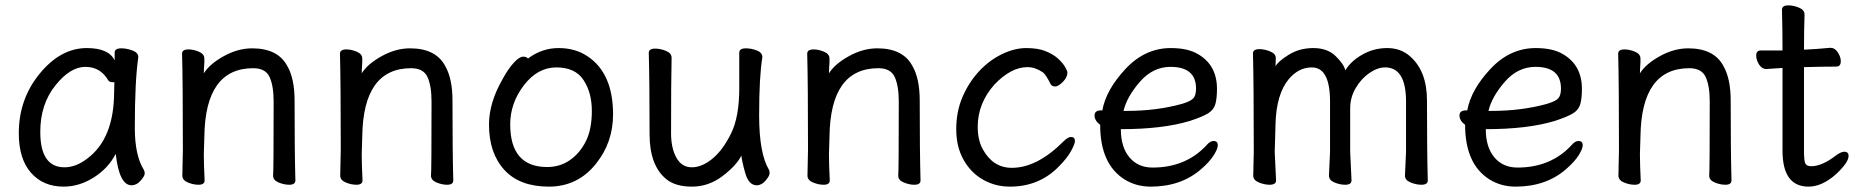

<svg xmlns="http://www.w3.org/2000/svg" viewBox="-20 -671 6911 715"><path d="M220 -48Q262 -48 303 -79Q405 -153 405 -330L406 -365H397Q388 -365 383 -372Q354 -422 298 -422Q241 -422 185.5 -352Q130 -282 130 -180Q130 -48 220 -48ZM217 24Q141 24 95.5 -27.5Q50 -79 50 -175Q50 -302 128 -397Q206 -492 303 -492Q385 -492 407 -446V-475Q407 -491 432 -491Q452 -491 473.5 -483Q495 -475 495 -458Q482 -368 482 -195Q482 -92 516 -38Q519 -32 519 -25Q519 -16 504 1.5Q489 19 470 19Q424 19 411 -98Q383 -44 329 -10Q275 24 217 24Z M1057 17Q1038 17 1017.5 8.5Q997 0 997 -17Q999 -34 999 -293Q999 -351 984 -384Q969 -417 923 -417Q744 -417 741 -162L739 -97Q739 -59 742 1Q742 17 719 17Q700 17 679.5 8.5Q659 0 659 -17L661 -115Q661 -364 658 -471Q658 -487 682 -487Q700 -487 720.5 -478.5Q741 -470 741 -453V-439Q739 -411 739 -398Q761 -433 813.5 -462Q866 -491 919 -491Q1015 -491 1050 -425Q1077 -378 1077 -297Q1077 -105 1080 1Q1080 17 1057 17Z M1645 17Q1626 17 1605.5 8.5Q1585 0 1585 -17Q1587 -34 1587 -293Q1587 -351 1572 -384Q1557 -417 1511 -417Q1332 -417 1329 -162L1327 -97Q1327 -59 1330 1Q1330 17 1307 17Q1288 17 1267.5 8.5Q1247 0 1247 -17L1249 -115Q1249 -364 1246 -471Q1246 -487 1270 -487Q1288 -487 1308.5 -478.5Q1329 -470 1329 -453V-439Q1327 -411 1327 -398Q1349 -433 1401.5 -462Q1454 -491 1507 -491Q1603 -491 1638 -425Q1665 -378 1665 -297Q1665 -105 1668 1Q1668 17 1645 17Z M2018 -49Q2065 -49 2102 -74.5Q2139 -100 2161.5 -144.5Q2184 -189 2184 -258Q2184 -326 2153 -373Q2122 -420 2052 -420Q1982 -420 1931 -353.5Q1880 -287 1880 -208Q1880 -49 2018 -49ZM2024 24Q1915 24 1858 -38.5Q1801 -101 1801 -207Q1801 -289 1852 -377Q1872 -414 1893 -437Q1914 -460 1928 -460Q1941 -460 1946 -453Q1998 -492 2060 -492Q2122 -492 2167 -462Q2263 -399 2263 -245Q2263 -141 2200 -62Q2132 24 2024 24Z M2461 -4Q2399 -55 2399 -171Q2399 -368 2396 -474Q2396 -490 2420 -490Q2439 -490 2460 -481.5Q2481 -473 2481 -456Q2479 -368 2479 -175Q2479 -119 2499 -83.5Q2519 -48 2556 -48Q2594 -48 2633 -80Q2672 -112 2702.5 -174Q2733 -236 2733 -342V-475Q2733 -491 2758 -491Q2778 -491 2798.5 -483Q2819 -475 2819 -458Q2807 -385 2807 -241Q2807 -99 2844 -38Q2846 -34 2846 -26Q2846 -16 2831 1.5Q2816 19 2798 19Q2768 19 2755 -27.5Q2742 -74 2741 -92Q2723 -55 2671 -15.5Q2619 24 2557 24Q2495 24 2461 -4Z M3385 17Q3366 17 3345.5 8.5Q3325 0 3325 -17Q3327 -34 3327 -293Q3327 -351 3312 -384Q3297 -417 3251 -417Q3072 -417 3069 -162L3067 -97Q3067 -59 3070 1Q3070 17 3047 17Q3028 17 3007.5 8.5Q2987 0 2987 -17L2989 -115Q2989 -364 2986 -471Q2986 -487 3010 -487Q3028 -487 3048.5 -478.5Q3069 -470 3069 -453V-439Q3067 -411 3067 -398Q3089 -433 3141.5 -462Q3194 -491 3247 -491Q3343 -491 3378 -425Q3405 -378 3405 -297Q3405 -105 3408 1Q3408 17 3385 17Z M3741 24Q3687 24 3641.5 -1.5Q3596 -27 3568.5 -75.5Q3541 -124 3541 -190Q3541 -255 3564 -309Q3587 -363 3624.5 -404Q3662 -445 3709.5 -468.5Q3757 -492 3802 -492Q3846 -492 3875 -480Q3904 -468 3921.5 -451.5Q3939 -435 3947 -420.5Q3955 -406 3955 -401Q3955 -383 3938 -366Q3921 -349 3910 -349Q3898 -349 3893 -357Q3874 -395 3863 -402Q3835 -421 3806 -421Q3745 -421 3683 -356Q3621 -286 3621 -199Q3621 -149 3640 -115Q3678 -46 3748 -46Q3842 -46 3940 -144Q3957 -161 3968 -161Q3983 -161 3983 -146Q3983 -135 3968.5 -108.5Q3954 -82 3924 -52Q3851 24 3741 24Z M4176 -258Q4287 -258 4381 -284Q4415 -294 4424.5 -305.5Q4434 -317 4434 -341Q4434 -422 4339 -422Q4273 -422 4224.5 -366Q4176 -310 4164 -258ZM4265 24Q4212 24 4169 -2Q4077 -59 4077 -206Q4056 -222 4056 -241Q4056 -260 4081 -260H4085Q4099 -337 4171.5 -414.5Q4244 -492 4340 -492Q4404 -492 4442 -469Q4512 -428 4512 -340Q4512 -305 4506 -283.5Q4500 -262 4479 -249Q4458 -236 4412 -221Q4311 -190 4154 -190Q4154 -123 4186 -85Q4218 -47 4272 -47Q4395 -47 4472 -129Q4486 -146 4499 -146Q4515 -146 4515 -130Q4515 -117 4500 -93Q4485 -69 4454 -42Q4379 24 4265 24Z M5273 17Q5254 17 5233 8.5Q5212 0 5212 -17L5216 -105V-293Q5216 -420 5138 -420Q5110 -420 5079.5 -399Q5049 -378 5028.5 -343Q5008 -308 5008 -268V-105L5013 1Q5013 17 4989 17Q4970 17 4949.5 8.5Q4929 0 4929 -17L4933 -105V-293Q4933 -420 4865 -420Q4816 -420 4779 -376Q4733 -320 4730 -210L4727 -105L4732 1Q4732 17 4708 17Q4689 17 4668 8.5Q4647 0 4647 -17L4649 -105Q4649 -356 4646 -472Q4646 -488 4670 -488Q4689 -488 4710 -479.5Q4731 -471 4731 -455L4730 -424Q4739 -442 4779 -467Q4819 -492 4871 -492Q4923 -492 4953.5 -462.5Q4984 -433 4990 -409Q5010 -443 5053 -467.5Q5096 -492 5146 -492Q5195 -492 5229 -463Q5294 -408 5294 -297Q5294 -105 5297 1Q5297 17 5273 17Z M5535 -258Q5646 -258 5740 -284Q5774 -294 5783.5 -305.5Q5793 -317 5793 -341Q5793 -422 5698 -422Q5632 -422 5583.5 -366Q5535 -310 5523 -258ZM5624 24Q5571 24 5528 -2Q5436 -59 5436 -206Q5415 -222 5415 -241Q5415 -260 5440 -260H5444Q5458 -337 5530.5 -414.5Q5603 -492 5699 -492Q5763 -492 5801 -469Q5871 -428 5871 -340Q5871 -305 5865 -283.5Q5859 -262 5838 -249Q5817 -236 5771 -221Q5670 -190 5513 -190Q5513 -123 5545 -85Q5577 -47 5631 -47Q5754 -47 5831 -129Q5845 -146 5858 -146Q5874 -146 5874 -130Q5874 -117 5859 -93Q5844 -69 5813 -42Q5738 24 5624 24Z M6405 17Q6386 17 6365.5 8.5Q6345 0 6345 -17Q6347 -34 6347 -293Q6347 -351 6332 -384Q6317 -417 6271 -417Q6092 -417 6089 -162L6087 -97Q6087 -59 6090 1Q6090 17 6067 17Q6048 17 6027.5 8.5Q6007 0 6007 -17L6009 -115Q6009 -364 6006 -471Q6006 -487 6030 -487Q6048 -487 6068.5 -478.5Q6089 -470 6089 -453V-439Q6087 -411 6087 -398Q6109 -433 6161.5 -462Q6214 -491 6267 -491Q6363 -491 6398 -425Q6425 -378 6425 -297Q6425 -105 6428 1Q6428 17 6405 17Z M6715 24Q6618 24 6618 -110V-418L6558 -414Q6541 -414 6530.5 -431Q6520 -448 6520 -464Q6520 -483 6537 -483H6618Q6618 -556 6616 -635Q6616 -651 6640 -651Q6659 -651 6679.5 -642.5Q6700 -634 6700 -617Q6698 -552 6698 -486Q6744 -488 6796 -493Q6813 -493 6824 -476Q6835 -459 6835 -443Q6835 -423 6818 -423Q6770 -423 6698 -421V-108Q6698 -70 6703.5 -61Q6709 -52 6725 -52Q6765 -52 6817 -92Q6836 -106 6848 -106Q6864 -106 6864 -90Q6864 -66 6817 -22Q6765 24 6715 24Z"/></svg>

Font: LXGW WenKai Lite Medium
Style: Regular
Weight: 500
Designer: LXGW / Fontworks Inc.
Foundry: LXGW / Fontworks Inc.
Version: Version 1.511; March 25, 2025